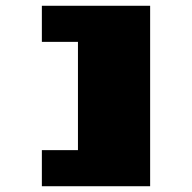

<svg xmlns="http://www.w3.org/2000/svg" viewBox="-20 -645 665 665"><path d="M125 0V-125H250V-500H125V-625H500V0Z"/></svg>

Font: Silkscreen
Style: Bold
Weight: 700
Designer: Jason Kottke
Foundry: Jason Kottke
Version: Version 1.001; ttfautohint (v1.8.4.7-5d5b)